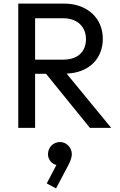

<svg xmlns="http://www.w3.org/2000/svg" viewBox="-20 -714 670 1072"><path d="M82 0H176V-302H237L482 0H601L352 -303C475 -308 554 -384 554 -498C554 -611 469 -694 337 -694H82ZM334 -612C414 -612 460 -562 460 -496C460 -425 414 -381 333 -381H176V-612ZM293 338 359 213C376 181 381 162 381 147C381 109 350 79 315 79C277 79 248 109 248 147C248 178 270 202 295 207L241 310Z"/></svg>

Font: Outfit
Style: Regular
Weight: 400
Designer: Rodrigo Fuenzalida
Foundry: fragTYPE
Version: Version 1.100;gftools[0.9.27]